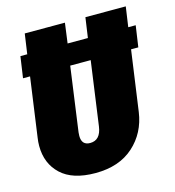

<svg xmlns="http://www.w3.org/2000/svg" viewBox="-107 -786 817 896"><g transform="rotate(-15 302.0 -338.5)"><path d="M589 -496H554L513 -204Q499 -106 429.5 -43.5Q360 19 245 19Q135 19 79 -33.5Q23 -86 23 -171Q23 -191 26 -210L66 -496H32L47 -599H80L94 -696H288L275 -599H373L387 -696H582L568 -599H604ZM359 -496H260L217 -185Q216 -179 216 -168Q216 -123 257 -123Q307 -123 316 -187Z"/></g></svg>

Font: Fira Sans Extra Condensed Black
Style: Italic
Weight: 900
Width: 3
Italic angle: -8°
Designer: Carrois Corporate & Edenspiekermann AG
Foundry: Carrois Corporate GbR & Edenspiekermann AG
Version: Version 4.203